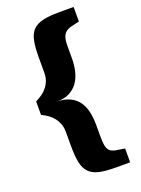

<svg xmlns="http://www.w3.org/2000/svg" viewBox="-166 -871 766 1044"><g transform="rotate(-20 216.5 -348.5)"><path d="M398.9 101.1H315.9Q257.3 101.1 220.5 92.5Q183.6 84 162.8 62Q142.1 40 134.5 2.7Q127 -34.7 127 -92.8V-173.8Q127 -198.7 119.9 -218.8Q112.8 -238.8 100.3 -255.1Q87.9 -271.5 70.3 -284.2Q52.7 -296.9 31.7 -307.1V-384.8Q52.7 -395 70.3 -407.7Q87.9 -420.4 100.3 -436.5Q112.8 -452.6 119.9 -472.4Q127 -492.2 127 -517.1V-605Q127 -662.6 134.5 -700.2Q142.1 -737.8 162.8 -759.3Q183.6 -780.8 220.5 -789.3Q257.3 -797.9 315.9 -797.9H398.9V-713.9Q371.1 -708 351.6 -702.9Q332 -697.8 319.3 -687.5Q306.6 -677.2 300.8 -659.2Q294.9 -641.1 294.9 -608.9V-538.1Q294.9 -499.5 286.4 -463.9Q277.8 -428.2 258.8 -401.6Q239.7 -375 209 -359.6Q178.2 -344.2 133.8 -346.2Q180.2 -345.2 211.2 -330.6Q242.2 -315.9 260.7 -290.3Q279.3 -264.6 287.1 -229.7Q294.9 -194.8 294.9 -153.8V-87.9Q294.9 -50.8 299.3 -30.8Q303.7 -10.7 315.4 -0.7Q327.1 9.3 347.4 12.9Q367.7 16.6 398.9 21Z"/></g></svg>

Font: Aclonica
Style: Regular
Weight: 400
Designer: Astigmatic (AOETI)
Foundry: Astigmatic (AOETI)
Version: Version 1.000